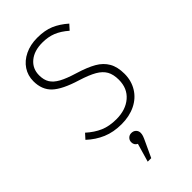

<svg xmlns="http://www.w3.org/2000/svg" viewBox="-292 -771 1120 1120"><g transform="rotate(-45 268.5 -210.5)"><path d="M457 -620 429 -589Q390 -623 352.5 -638Q315 -653 267 -653Q200 -653 159.5 -619.5Q119 -586 119 -531Q119 -493 134.5 -468Q150 -443 184.5 -424Q219 -405 282 -386Q351 -365 393 -341Q435 -317 456.5 -279.5Q478 -242 478 -185Q478 -128 450.5 -83Q423 -38 373 -13.5Q323 11 258 11Q192 11 140 -11Q88 -33 44 -74L72 -105Q113 -68 156 -49.5Q199 -31 257 -31Q334 -31 382 -72Q430 -113 430 -184Q430 -228 414 -256.5Q398 -285 362.5 -305.5Q327 -326 263 -346Q158 -378 114.5 -419Q71 -460 71 -530Q71 -577 95.5 -614Q120 -651 164.5 -672.5Q209 -694 266 -694Q328 -694 371.5 -675.5Q415 -657 457 -620ZM301 125Q301 136 297 148Q293 160 280 187L240 273H211L244 159Q223 149 223 125Q223 109 234 98Q245 87 261 87Q279 87 290 98Q301 109 301 125Z"/></g></svg>

Font: FiraGO ExtraLight
Style: Regular
Weight: 200
Designer: bBox Type
Foundry: bBox Type GmbH
Version: Version 1.001